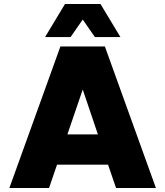

<svg xmlns="http://www.w3.org/2000/svg" viewBox="-20 -943 829 963"><path d="M27 0 283 -710H506L762 0H562L522 -117H266L226 0ZM318 -269H471L395 -494ZM206 -757 306 -923H484L584 -757H456L395 -845L334 -757Z"/></svg>

Font: Geist Black
Style: Regular
Weight: 400
Designer: Basement.studio, Andrés Briganti, Mateo Zaragoza
Foundry: Basement.studio, Vercel, Andrés Briganti, Guido Ferreyra, Mateo Zaragoza
Version: Version 1.401